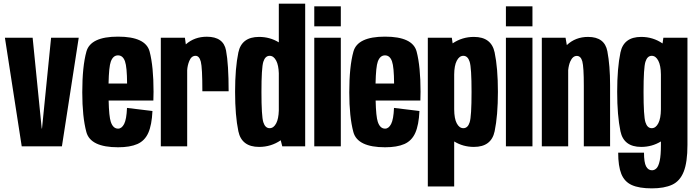

<svg xmlns="http://www.w3.org/2000/svg" viewBox="-20 -805 3826 1056"><path d="M99.5 0 7 -597.5H159.5L209.5 -98H211L261 -597.5H413L320.5 0Z M629.5 5Q477.5 5 455 -78.8Q432.5 -162.5 432.5 -297.5Q432.5 -439 455.2 -521.2Q478 -603.5 629 -603.5Q781.5 -603.5 803 -521.2Q824.5 -439 824.5 -300.5Q824.5 -274 823.5 -252H577.5Q579.5 -163.5 589.5 -134.5Q602 -97.5 629.5 -97.5Q649.5 -97.5 662.8 -123.2Q676 -149 678.5 -211.5L818.5 -194.5Q815 -117.5 795.5 -74Q776 -30.5 735.5 -12.8Q695 5 629.5 5ZM577 -345.5H679Q678.5 -436.5 667.5 -467.5Q656 -500.5 629 -500.5Q602 -500.5 589.5 -466.5Q579 -438.5 577 -345.5Z M1093 -303Q1093 -433.5 1084.5 -465.8Q1076 -498 1055.5 -498Q1032.5 -498 1021 -469.5Q1011 -445 1009.5 -419V0H864.5V-597.5H997L1002 -561Q1049.5 -603 1117.5 -603Q1209 -603 1223.2 -527.5Q1237.5 -452 1237.5 -303Z M1532.5 0 1524 -33.5Q1471 3 1405 3Q1309 3 1291 -83Q1273 -169 1273 -300Q1273 -431 1291 -516.5Q1309 -602 1405 -602Q1464.5 -602 1513.5 -572V-785H1658.5V0ZM1513.5 -197V-402Q1512 -446 1499.5 -470.5Q1485.5 -498 1463 -498Q1438.5 -498 1428.2 -465Q1418 -432 1418 -299.5Q1418 -166 1428.2 -133Q1438.5 -100 1463 -100Q1485.5 -100 1499.5 -127.5Q1512 -152 1513.5 -197Z M1708.5 0V-597.5H1854.5V0ZM1708.5 -770H1854.5V-660H1708.5Z M2098 5Q1946 5 1923.5 -78.8Q1901 -162.5 1901 -297.5Q1901 -439 1923.8 -521.2Q1946.5 -603.5 2097.5 -603.5Q2250 -603.5 2271.5 -521.2Q2293 -439 2293 -300.5Q2293 -274 2292 -252H2046Q2048 -163.5 2058 -134.5Q2070.5 -97.5 2098 -97.5Q2118 -97.5 2131.2 -123.2Q2144.5 -149 2147 -211.5L2287 -194.5Q2283.5 -117.5 2264 -74Q2244.5 -30.5 2204 -12.8Q2163.5 5 2098 5ZM2045.5 -345.5H2147.5Q2147 -436.5 2136 -467.5Q2124.5 -500.5 2097.5 -500.5Q2070.5 -500.5 2058 -466.5Q2047.5 -438.5 2045.5 -345.5Z M2333 220.5V-597.5H2465L2469.5 -566.5Q2522 -602 2586.5 -602Q2682.5 -602 2700.5 -516.5Q2718.5 -431 2718.5 -300Q2718.5 -169 2700.5 -83Q2682.5 3 2586.5 3Q2527 3 2478 -27V220.5ZM2478 -203.5Q2478.5 -152.5 2492 -127Q2506 -100 2528.5 -100Q2553 -100 2563.2 -132.5Q2573.5 -165 2573.5 -299.5Q2573.5 -432 2563.2 -465Q2553 -498 2528.5 -498Q2506 -498 2492 -470.5Q2478.5 -444 2478 -395.5Z M2762.5 0V-597.5H2908.5V0ZM2762.5 -770H2908.5V-660H2762.5Z M2960 0V-597.5H3090.5L3097.5 -557Q3145 -602 3214.5 -602Q3305.5 -602 3320.5 -523Q3335.5 -444 3335.5 -336.5V0H3191V-333.5Q3191 -437 3182.8 -467.2Q3174.5 -497.5 3152.5 -497.5Q3130 -497.5 3116.5 -467Q3108 -448 3105 -419.5V0Z M3565 231Q3495.5 231 3455 212.8Q3414.5 194.5 3397.2 151.5Q3380 108.5 3380 34.5H3522Q3522 88.5 3533.5 110Q3545 131.5 3566 131.5Q3580 131.5 3591 120.2Q3602 109 3608.5 79Q3615 49 3615 -6.5V-27Q3566 3 3506.5 3Q3410.5 3 3392.5 -83Q3374.5 -169 3374.5 -300Q3374.5 -431 3392.5 -516.5Q3410.5 -602 3506.5 -602Q3571.5 -602 3624 -566L3628.5 -597.5H3761V-8Q3761 87 3740.5 139Q3720 191 3676.8 211Q3633.5 231 3565 231ZM3615 -395.5Q3614.5 -444 3601 -470.5Q3587 -498 3564.5 -498Q3540 -498 3529.8 -465Q3519.5 -432 3519.5 -299.5Q3519.5 -166 3529.8 -133Q3540 -100 3564.5 -100Q3587 -100 3601 -127.5Q3614.5 -154 3615 -203.5Z"/></svg>

Font: Anybody Condensed Regular
Style: Bold
Weight: 700
Width: 3
Designer: Tyler Finck
Foundry: Etcetera Type Company
Version: Version 1.010; ttfautohint (v1.8.3) -l 8 -r 50 -G 200 -x 14 